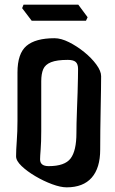

<svg xmlns="http://www.w3.org/2000/svg" viewBox="-20 -812 495 824"><path d="M266 -8Q240 -8 203.5 -21.5Q167 -35 131.5 -56Q96 -77 72.5 -99.5Q49 -122 49 -141Q49 -167 52 -207.5Q55 -248 55 -293V-501Q55 -582 93.5 -615Q132 -648 214 -648Q242 -648 276 -631Q310 -614 341.5 -588.5Q373 -563 393.5 -535Q414 -507 414 -485Q414 -466 413.5 -428.5Q413 -391 412 -344.5Q411 -298 410.5 -252Q410 -206 410 -170Q410 -91 373.5 -49.5Q337 -8 266 -8ZM189 -99Q258 -99 283 -132Q308 -165 308 -241Q308 -255 308.5 -283Q309 -311 310.5 -345.5Q312 -380 313 -414.5Q314 -449 314.5 -476Q315 -503 315 -516Q315 -537 305 -546Q295 -555 271 -555Q224 -555 199 -545Q174 -535 165.5 -515Q157 -495 157 -463V-250Q157 -202 154.5 -171Q152 -140 152 -128Q152 -99 189 -99ZM116 -723 75 -777 81 -792H316L356 -738L349 -723Z"/></svg>

Font: Jaini Purva
Style: Regular
Weight: 400
Designer: Maithili Shingre, Girish Dalvi (Devanagari), Taresh Vohra (Latin)
Foundry: Ek Type
Version: Version 2.000; ttfautohint (v1.8.4.7-5d5b)